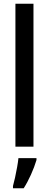

<svg xmlns="http://www.w3.org/2000/svg" viewBox="-20 -780 259 1021"><path d="M158 0H62V-760H158ZM174 71Q163 108 144.5 149Q126 190 106 221H49V209Q54 192 60 164.5Q66 137 71 109Q76 81 78 61H174Z"/></svg>

Font: Noto Sans Thai ExtCond Med
Style: Regular
Weight: 500
Width: 2
Designer: Monotype Design Team
Foundry: Monotype Imaging Inc.
Version: Version 2.002; ttfautohint (v1.8.4.7-5d5b)